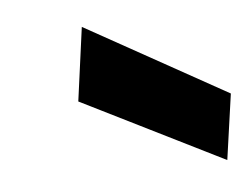

<svg xmlns="http://www.w3.org/2000/svg" viewBox="-31 -788 376 288"><g transform="rotate(-5 157.5 -644.0)"><path d="M301 -535 86 -642 101 -753 315 -634Z"/></g></svg>

Font: Host Grotesk Black
Style: Italic
Weight: 900
Italic angle: -8°
Designer: Doğukan Karapınar based on Poppins by Indian Type Foundry, Jonny Pinhorn
Foundry: Element Type
Version: Version 1.000; ttfautohint (v1.8.4.7-5d5b);gftools[0.9.33]